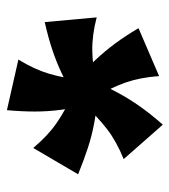

<svg xmlns="http://www.w3.org/2000/svg" viewBox="13 -836 502 569"><g transform="rotate(-90 264.5 -552.0)"><path d="M238 -540Q228 -585 223 -623.5Q218 -662 218 -700.5Q218 -739 222 -783L372 -749Q343 -702 330 -658Q317 -614 309 -551ZM256 -580Q296 -604 331 -620.5Q366 -637 402.5 -649Q439 -661 483 -671L497 -517Q443 -531 397 -530Q351 -529 289 -516ZM308 -580Q343 -550 369.5 -522Q396 -494 419 -463Q442 -432 465 -393L323 -332Q319 -388 304 -431Q289 -474 257 -529ZM309 -528Q291 -486 272.5 -452Q254 -418 231.5 -386.5Q209 -355 179 -321L77 -437Q129 -458 165.5 -486Q202 -514 245 -560ZM269 -513Q224 -517 185.5 -524Q147 -531 110.5 -543Q74 -555 32 -572L110 -705Q146 -662 183.5 -636Q221 -610 279 -583Z"/></g></svg>

Font: Marhey Light
Style: Regular
Weight: 300
Designer: Nur Syamsi & Bustanul Arifin
Foundry: Namelatype
Version: Version 1.000